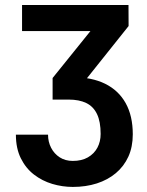

<svg xmlns="http://www.w3.org/2000/svg" viewBox="-20 -548 584 761"><path d="M67.4 -528.3H489.3L489.7 -444.8L277.8 -179.2H188.5V-238.8L338.4 -424.8H67.4ZM188.5 -236.8 267.6 -242.2Q343.3 -242.2 396.5 -216.1Q449.7 -189.9 478 -139.4Q506.3 -88.9 506.3 -15.6Q506.3 34.2 488.8 72.8Q471.2 111.3 439.2 138.2Q407.2 165 363.8 179Q320.3 192.9 268.6 192.9Q227.1 192.9 187 180.9Q147 168.9 114.5 143.8Q82 118.7 62.5 79.3Q43 40 43 -14.2H170.4Q170.4 14.2 182.6 37.8Q194.8 61.5 216.8 75.7Q238.8 89.8 268.6 89.8Q303.7 89.8 328.4 75.7Q353 61.5 366 37.4Q378.9 13.2 378.9 -17.1Q378.9 -65.9 364.5 -95.9Q350.1 -126 322 -139.6Q293.9 -153.3 252 -153.3H188.5Z"/></svg>

Font: Roboto SemiCondensed SemiBold
Style: Regular
Weight: 600
Width: 4
Designer: Christian Robertson
Foundry: Google
Version: Version 3.009; 2024